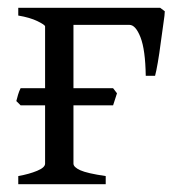

<svg xmlns="http://www.w3.org/2000/svg" viewBox="-20 -474 454 494"><path d="M27 0V-21Q55 -26 75.5 -34.5Q96 -43 96 -53V-406Q96 -410 76.5 -419.5Q57 -429 27 -434V-454H227V-438Q200 -436 184.5 -433Q169 -430 169 -425V-53Q169 -44 186.5 -36Q204 -28 252 -21V0ZM355 -279Q354 -346 341.5 -378Q329 -410 313 -410H147L159 -454H392L404 -445Q404 -437 400.5 -414Q397 -391 393.5 -363.5Q390 -336 386 -313Q382 -290 379 -279ZM271 -203H33L22 -214Q24 -222 26.5 -230.5Q29 -239 33 -247H271L281 -234Z"/></svg>

Font: ChillKai
Style: Regular
Weight: 400
Designer: ChillType
Foundry: 寒蝉字型
Version: Version 2.000